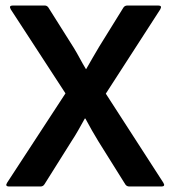

<svg xmlns="http://www.w3.org/2000/svg" viewBox="-20 -675 617 695"><path d="M13 0Q-3 0 6 -14L217 -337L19 -641Q11 -655 26 -655H142Q150 -655 155 -648L247 -502Q258 -484 269 -463.5Q280 -443 291 -425H292Q303 -444 315.5 -466Q328 -488 339 -506L427 -648Q432 -655 441 -655H553Q568 -655 560 -641L363 -336L571 -14Q580 0 564 0H448Q439 0 434 -7L337 -162Q326 -180 313 -202.5Q300 -225 289 -246H287Q276 -226 263.5 -204Q251 -182 239 -164L141 -8Q136 0 127 0Z"/></svg>

Font: Sofia Sans
Style: Bold
Weight: 700
Designer: Botio Nikoltchev, Ani Petrova
Foundry: lettersoup
Version: Version 4.100; ttfautohint (v1.8.4.7-5d5b)